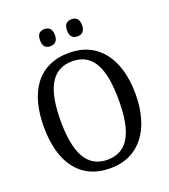

<svg xmlns="http://www.w3.org/2000/svg" viewBox="-162 -1025 1013 1150"><g transform="rotate(-20 344.5 -449.5)"><path d="M428 -800C454 -800 476 -814 476 -854C476 -896 454 -909 428 -909C401 -909 380 -896 380 -854C380 -814 401 -800 428 -800ZM255 -800C281 -800 303 -814 303 -854C303 -896 281 -909 255 -909C228 -909 208 -896 208 -854C208 -814 228 -800 255 -800ZM344 10C532 10 636 -137 636 -358C636 -580 532 -725 345 -725C147 -725 52 -580 52 -359C52 -137 147 10 344 10ZM344 -44C211 -44 159 -160 159 -358C159 -556 211 -671 345 -671C480 -671 529 -556 529 -358C529 -160 480 -44 344 -44Z"/></g></svg>

Font: Noto Serif Lao SemiCondensed
Style: Regular
Weight: 400
Width: 4
Designer: Monotype Design Team
Foundry: Monotype Imaging Inc.
Version: Version 2.003